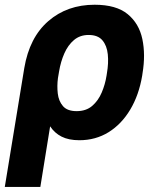

<svg xmlns="http://www.w3.org/2000/svg" viewBox="-39 -570 651 794"><path d="M-19.2 203.1 61.4 -288.4Q82.7 -415.1 160.9 -482.8Q239 -550.4 352.3 -550.4Q441.8 -550.4 489 -511.5Q536.2 -472.7 549.7 -408.2Q563.2 -343.8 550.4 -267L549 -257.1Q535.5 -176.8 499.6 -116.8Q463.8 -56.8 410.2 -23.4Q356.5 9.9 289.1 9.9Q245 9.9 215.7 -5Q186.4 -19.9 168.3 -47.6L127.8 203.1ZM200.6 -246.8Q196.4 -214.8 199.9 -183.4Q203.5 -152 221.4 -131.2Q239.3 -110.4 277.7 -110.4Q317.1 -110.4 342.3 -132.1Q367.5 -153.8 381.7 -187.5Q396 -221.2 401.6 -257.1L403.1 -267Q410.5 -309.3 406.8 -345.3Q403.1 -381.4 384.4 -403.4Q365.8 -425.4 327.4 -425.4Q291.9 -425.4 267 -404.5Q242.2 -383.5 227.1 -349.3Q212 -315 205.3 -274.5Z"/></svg>

Font: Inter UI
Style: Bold Italic
Weight: 700
Italic angle: 9.39999°
Designer: Rasmus Andersson
Foundry: rsms
Version: 3.2;8d6f07862